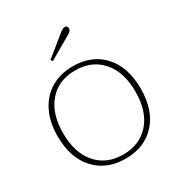

<svg xmlns="http://www.w3.org/2000/svg" viewBox="-160 -764 824 883"><g transform="rotate(-30 252.5 -322.5)"><path d="M179 -556 286 -643Q302 -655 312 -655Q318 -655 322 -651Q326 -647 326 -641Q326 -627 310 -618L186 -546ZM32 -235Q32 -310 59.5 -365.5Q87 -421 137 -450.5Q187 -480 253 -480Q354 -480 413.5 -414.5Q473 -349 473 -235Q473 -121 413.5 -55.5Q354 10 253 10Q152 10 92 -55.5Q32 -121 32 -235ZM445 -235Q445 -339 393 -398.5Q341 -458 253 -458Q164 -458 112.5 -398.5Q61 -339 61 -235Q61 -131 112.5 -71.5Q164 -12 253 -12Q341 -12 393 -71.5Q445 -131 445 -235Z"/></g></svg>

Font: Taviraj Thin
Style: Regular
Weight: 100
Designer: Katatrad Team
Foundry: CadsonDemak
Version: Version 1.030